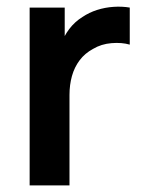

<svg xmlns="http://www.w3.org/2000/svg" viewBox="-20 -563 439 583"><path d="M70 0V-540H176.5V-408.5L163.5 -425.5Q173.5 -452.5 190.2 -474.8Q207 -497 230.5 -511.5Q250.5 -525 274.8 -532.8Q299 -540.5 324.5 -542.2Q350 -544 374 -540V-427.5Q350 -434.5 318.8 -432Q287.5 -429.5 262.5 -414.5Q237.5 -401 221.8 -380Q206 -359 198.5 -332.2Q191 -305.5 191 -274.5V0Z"/></svg>

Font: Manrope ExtraLight
Style: Bold
Weight: 700
Version: Version 4.504